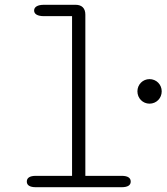

<svg xmlns="http://www.w3.org/2000/svg" viewBox="-20 -782 696 802"><path d="M130 0H488C514 0 526 -8.5 526 -23.5C526 -39 514 -47.5 488 -47.5H336.5V-721C336.5 -747.5 322 -762 295.5 -762H164C137 -762 122.5 -753 122.5 -738C122.5 -723 137 -714.5 164 -714.5H281V-47.5H130C104 -47.5 92 -39 92 -23.5C92 -8.5 104 0 130 0ZM604.5 -349C633 -349 655.5 -371.5 655.5 -400.5C655.5 -429 633 -451.5 604.5 -451.5C576.5 -451.5 554 -429 554 -400.5C554 -371.5 576.5 -349 604.5 -349Z"/></svg>

Font: RTM Light Light
Style: Regular
Weight: 300
Designer: after Tyler Finck
Foundry: An Endless Supply
Version: Version 1.000;Glyphs 3.2.1 (3258)